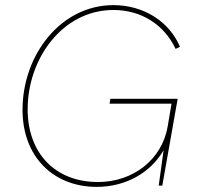

<svg xmlns="http://www.w3.org/2000/svg" viewBox="-20 -725 775 750"><path d="M358 5C471 5 568 -50 619 -138C613 -97 605 -39 600 0H614L674 -339H411L408 -320H650L635 -231C613 -102 500 -14 363 -14C194 -14 88 -128 88 -298C88 -497 225 -686 423 -686C532 -686 621 -629 666 -534L683 -542C641 -642 540 -705 423 -705C217 -705 68 -510 68 -296C68 -113 188 5 358 5Z"/></svg>

Font: Fixel Display 20240404 Thin
Style: Italic
Weight: 100
Italic angle: -10°
Designer: AlfaBravo + MacPaw
Foundry: Kyrylo Tkachov, Marchela Mozhyna, Serhii Makarenko, Maria Weinstein, Zakhar Kryvoshyya
Version: Version 1.211;Glyphs 3.2 (3225)